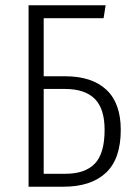

<svg xmlns="http://www.w3.org/2000/svg" viewBox="-20 -705 512 725"><path d="M226.1 -417Q327.1 -417 381.6 -366.2Q436 -315.4 436 -214.8Q436 -104.5 379.6 -52.2Q323.2 0 220.2 0H87.9V-685.1H378.9L371.1 -636.2H145V-417ZM227.1 -48.8Q301.3 -48.8 338.1 -87.2Q375 -125.5 375 -214.8Q375 -294.9 337.6 -332Q300.3 -369.1 225.1 -369.1H145V-48.8Z"/></svg>

Font: Fira Sans Compressed Light
Style: Regular
Weight: 300
Width: 1
Designer: Carrois Corporate & Edenspiekermann AG
Foundry: Carrois Corporate GbR & Edenspiekermann AG
Version: Version 4.203;PS 004.203;hotconv 1.0.88;makeotf.lib2.5.64775